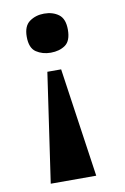

<svg xmlns="http://www.w3.org/2000/svg" viewBox="-83 -593 536 823"><g transform="rotate(-10 185.0 -181.5)"><path d="M199 -295 268 180H70L139 -295ZM168 -543Q206 -543 231.5 -524Q257 -505 257 -458Q257 -409 231.5 -391Q206 -373 168 -373Q132 -373 105 -391Q78 -409 78 -458Q78 -505 105 -524Q132 -543 168 -543Z"/></g></svg>

Font: Noto Serif Khmer ExtraBold
Style: Regular
Weight: 800
Version: Version 2.003